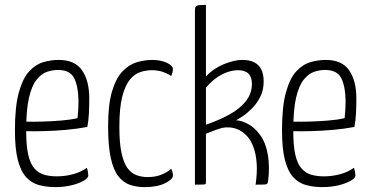

<svg xmlns="http://www.w3.org/2000/svg" viewBox="-20 -755 1511 785"><path d="M206 10Q171 10 140.5 2Q110 -6 87.5 -30Q65 -54 53 -100.5Q41 -147 41 -222Q41 -319 57 -377Q73 -435 99.5 -463.5Q126 -492 157.5 -501Q189 -510 220 -510Q286 -510 315.5 -467.5Q345 -425 345 -352Q345 -322 343.5 -291.5Q342 -261 337 -236Q295 -228 249 -224Q203 -220 162.5 -219Q122 -218 96.5 -218.5Q71 -219 71 -219V-258Q71 -258 95 -257.5Q119 -257 154.5 -258Q190 -259 228.5 -262Q267 -265 297 -272Q299 -291 300 -308Q301 -325 301 -341Q300 -403 283 -436Q266 -469 217 -469Q195 -469 172.5 -461.5Q150 -454 130 -429.5Q110 -405 98.5 -355.5Q87 -306 87 -221Q87 -159 95.5 -122Q104 -85 121 -66Q138 -47 161 -40.5Q184 -34 212 -34Q247 -34 279.5 -43Q312 -52 335 -69Q338 -61 339.5 -52Q341 -43 341 -37Q341 -27 322 -16Q303 -5 272.5 2.5Q242 10 206 10Z M572 10Q539 10 512 1Q485 -8 464.5 -33.5Q444 -59 433 -108.5Q422 -158 422 -239Q422 -329 438.5 -383Q455 -437 482 -464.5Q509 -492 541 -501Q573 -510 603 -510Q636 -510 661.5 -498.5Q687 -487 687 -472Q687 -467 685 -459Q683 -451 680 -444Q668 -453 647.5 -460.5Q627 -468 600 -468Q579 -468 555.5 -461Q532 -454 512 -430.5Q492 -407 480 -360.5Q468 -314 468 -236Q468 -171 476.5 -131Q485 -91 500 -69.5Q515 -48 536.5 -39.5Q558 -31 584 -31Q617 -31 642.5 -42Q668 -53 680 -65Q684 -57 685.5 -50.5Q687 -44 687 -37Q687 -22 655 -6Q623 10 572 10Z M777 0V-712Q777 -724 781 -728.5Q785 -733 795 -734Q805 -735 822 -735V-443Q854 -476 896 -493Q938 -510 970 -510Q1002 -510 1021 -499.5Q1040 -489 1049 -469.5Q1058 -450 1058 -422Q1058 -387 1044.5 -360Q1031 -333 1011.5 -313Q992 -293 974 -281Q956 -269 945 -263Q966 -263 993.5 -248.5Q1021 -234 1044 -202.5Q1067 -171 1076 -118Q1079 -96 1079.5 -70Q1080 -44 1076 -14Q1075 -7 1072.5 -4Q1070 -1 1060 -0.5Q1050 0 1025 0Q1032 -49 1029.5 -85.5Q1027 -122 1018 -148Q1008 -179 991 -197.5Q974 -216 955.5 -224.5Q937 -233 918.5 -234Q900 -235 887 -232Q877 -229 861.5 -223.5Q846 -218 834 -213Q822 -208 822 -208V-12Q822 -6 821 -3.5Q820 -1 810.5 -0.5Q801 0 777 0ZM822 -245Q874 -263 916.5 -286Q959 -309 984.5 -340.5Q1010 -372 1010 -412Q1010 -468 953 -468Q923 -468 889 -451.5Q855 -435 822 -397Z M1298 10Q1263 10 1232.5 2Q1202 -6 1179.5 -30Q1157 -54 1145 -100.5Q1133 -147 1133 -222Q1133 -319 1149 -377Q1165 -435 1191.5 -463.5Q1218 -492 1249.5 -501Q1281 -510 1312 -510Q1378 -510 1407.5 -467.5Q1437 -425 1437 -352Q1437 -322 1435.5 -291.5Q1434 -261 1429 -236Q1387 -228 1341 -224Q1295 -220 1254.5 -219Q1214 -218 1188.5 -218.5Q1163 -219 1163 -219V-258Q1163 -258 1187 -257.5Q1211 -257 1246.5 -258Q1282 -259 1320.5 -262Q1359 -265 1389 -272Q1391 -291 1392 -308Q1393 -325 1393 -341Q1392 -403 1375 -436Q1358 -469 1309 -469Q1287 -469 1264.5 -461.5Q1242 -454 1222 -429.5Q1202 -405 1190.5 -355.5Q1179 -306 1179 -221Q1179 -159 1187.5 -122Q1196 -85 1213 -66Q1230 -47 1253 -40.5Q1276 -34 1304 -34Q1339 -34 1371.5 -43Q1404 -52 1427 -69Q1430 -61 1431.5 -52Q1433 -43 1433 -37Q1433 -27 1414 -16Q1395 -5 1364.5 2.5Q1334 10 1298 10Z"/></svg>

Font: Yanone Kaffeesatz Light
Style: Regular
Weight: 300
Designer: Yanone (Cyrillic: Daniel Pouzeot, Huerta Tipografica, and Cyreal)
Foundry: Yanone
Version: Version 2.003